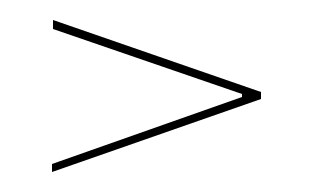

<svg xmlns="http://www.w3.org/2000/svg" viewBox="-20 -406 314 192"><path d="M33 -377V-386L241 -314V-307L32 -234V-242L222 -309V-312Z"/></svg>

Font: Moniqa ExtLt Narrow Display
Style: Regular
Weight: 200
Width: 4
Designer: Rajesh Rajput
Foundry: Rajesh Rajput
Version: Version 1.000